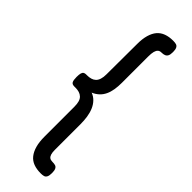

<svg xmlns="http://www.w3.org/2000/svg" viewBox="-305 -773 944 944"><g transform="rotate(45 166.5 -301.0)"><path d="M244 160Q215 160 193.5 152Q172 144 158 126.5Q144 109 136.5 82.5Q129 56 129 19V-189Q129 -209 125 -222.5Q121 -236 112.5 -244Q104 -252 92.5 -255.5Q81 -259 66 -259H58Q43 -259 38 -268.5Q33 -278 33 -300Q33 -317 35.5 -326Q38 -335 43.5 -338.5Q49 -342 57 -342H63Q78 -342 90 -345.5Q102 -349 110.5 -357Q119 -365 123.5 -379Q128 -393 128 -413L129 -626Q129 -661 136.5 -687Q144 -713 158 -729.5Q172 -746 193.5 -754Q215 -762 243 -762Q256 -762 264.5 -759.5Q273 -757 277.5 -748Q282 -739 282 -722Q282 -704 277.5 -695.5Q273 -687 264.5 -683.5Q256 -680 243 -680Q232 -680 225 -674Q218 -668 214.5 -655Q211 -642 211 -618V-437Q211 -412 207.5 -390Q204 -368 195.5 -350Q187 -332 173 -319Q159 -306 140 -298Q159 -291 173 -276.5Q187 -262 195.5 -242Q204 -222 207.5 -198.5Q211 -175 211 -151V29Q211 47 214.5 58Q218 69 225 74Q232 79 243 79Q256 79 264.5 81.5Q273 84 277.5 93Q282 102 282 119Q282 137 277.5 146Q273 155 264.5 157.5Q256 160 244 160Z"/></g></svg>

Font: Fredoka SemiCondensed
Style: Regular
Weight: 400
Width: 4
Designer: Ben Nathan
Foundry: Milena B. Brandão, Ben Nathan
Version: Version 2.001